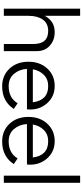

<svg xmlns="http://www.w3.org/2000/svg" viewBox="502 -1268 782 1827"><g transform="rotate(90 893.5 -355.0)"><path d="M286 -484Q362 -484 414.5 -438Q467 -392 467 -313V0H399V-283Q399 -422 275 -422Q203 -422 167 -371Q131 -320 131 -234V0H63V-726H131V-390Q182 -484 286 -484Z M799 -484Q902 -484 967 -407Q1032 -330 1021 -220H636Q640 -148 683 -97Q726 -46 800 -46Q912 -46 963 -131L1017 -95Q945 16 802 16Q699 16 633.5 -54Q568 -124 568 -234Q568 -344 633 -414Q698 -484 799 -484ZM640 -276H954Q935 -422 799 -422Q734 -422 692.5 -380.5Q651 -339 640 -276Z M1324 -484Q1427 -484 1492 -407Q1557 -330 1546 -220H1161Q1165 -148 1208 -97Q1251 -46 1325 -46Q1437 -46 1488 -131L1542 -95Q1470 16 1327 16Q1224 16 1158.5 -54Q1093 -124 1093 -234Q1093 -344 1158 -414Q1223 -484 1324 -484ZM1165 -276H1479Q1460 -422 1324 -422Q1259 -422 1217.5 -380.5Q1176 -339 1165 -276Z M1652 0V-726H1720V0Z"/></g></svg>

Font: Didact Gothic
Style: Regular
Weight: 400
Designer: Daniel Johnson
Foundry: Daniel Johnson
Version: Version 2.101;PS 002.101;hotconv 1.0.88;makeotf.lib2.5.64775